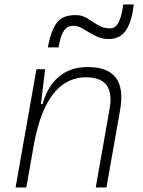

<svg xmlns="http://www.w3.org/2000/svg" viewBox="-20 -821 626 841"><path d="M48.3 0 139.6 -517.6H177.7L159.2 -365.7H166.5Q188 -442.9 238 -485.1Q288.1 -527.3 364.7 -527.3Q539.1 -527.3 506.3 -340.3L446.3 0H399.4L460 -344.2Q472.2 -413.1 447 -447.8Q421.9 -482.4 355 -482.4Q305.7 -482.4 262.5 -455.3Q219.2 -428.2 185.3 -366.2Q151.4 -304.2 130.4 -198.7L95.2 0ZM189.5 -613.3 192.4 -627.9Q205.1 -690.4 230 -722.7Q254.9 -754.9 311.5 -754.9Q339.8 -754.9 362.5 -740.5Q385.3 -726.1 408.7 -711.4Q432.1 -696.8 461.4 -696.8Q484.4 -696.8 497.8 -720.2Q511.2 -743.7 518.1 -788.6L520 -801.3H565.9L564.9 -793.5Q556.2 -722.7 530.3 -686.3Q504.4 -649.9 455.6 -649.9Q424.3 -649.9 396.7 -664.6Q369.1 -679.2 345.7 -693.6Q322.3 -708 302.7 -708Q275.9 -708 261.7 -688.7Q247.6 -669.4 240.2 -632.8L236.3 -613.3Z"/></svg>

Font: Cascadia Mono NF ExtraLight
Style: Italic
Weight: 200
Italic angle: -10°
Monospace: yes
Designer: Aaron Bell
Foundry: Saja Typeworks
Version: Version 2404.023; ttfautohint (v1.8.4)